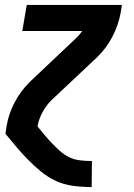

<svg xmlns="http://www.w3.org/2000/svg" viewBox="-20 -540 540 775"><path d="M349 215Q311 215 274 210Q237 205 205 190Q173 175 145.5 152.5Q118 130 93.5 105Q69 80 46.5 53.5Q24 27 2 0L7 -33Q15 -81 39.5 -127.5Q64 -174 102 -211L286 -385Q294 -392 300 -399.5Q306 -407 312 -415H70L88 -520H472L467 -488Q458 -439 434 -392.5Q410 -346 372 -309L187 -135Q166 -114 151.5 -87Q137 -60 132 -33V-29Q146 -12 160 5Q174 22 189.5 38Q205 54 221.5 69Q238 84 258 94Q278 104 302 107Q326 110 350 110H351L350 215Z"/></svg>

Font: Iosevka Term Curly XBd Obl
Style: Regular
Weight: 800
Italic angle: -9°
Designer: Belleve Invis
Foundry: Belleve Invis
Version: Version 32.3.0